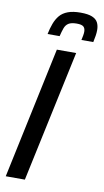

<svg xmlns="http://www.w3.org/2000/svg" viewBox="-98 -943 537 989"><g transform="rotate(10 170.0 -448.5)"><path d="M7 0 153 -688H254L107 0ZM92 -759Q98 -789 107.5 -814.5Q117 -840 132.5 -858.5Q148 -877 174.5 -887Q201 -897 241 -897Q280 -897 301.5 -888Q323 -879 331.5 -862.5Q340 -846 340 -823Q340 -809 337.5 -793Q335 -777 331 -759H269Q272 -772 274 -783.5Q276 -795 276 -803Q276 -821 266.5 -829.5Q257 -838 231 -838Q203 -838 188.5 -829Q174 -820 167.5 -802Q161 -784 155 -759Z"/></g></svg>

Font: Saira Condensed Medium
Style: Italic
Weight: 500
Width: 3
Italic angle: -12°
Designer: Hector Gatti with collaboration of the Omnibus-Type team
Foundry: Omnibus-Type
Version: Version 1.101